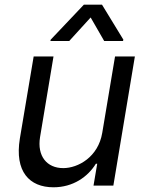

<svg xmlns="http://www.w3.org/2000/svg" viewBox="-20 -784 621 811"><path d="M272.4 -610.8 362.9 -710.2 420.1 -610.8H499.6L501.1 -616.5L410.9 -764.2H334.2L194.2 -616.5L192.8 -610.8ZM411.9 -223C394.9 -120.7 309.7 -73.9 247.2 -73.9C177.6 -73.9 136.4 -125 149.1 -204.5L206 -545.5H122.2L63.9 -198.9C41.2 -59.7 103.7 7.1 206 7.1C288.4 7.1 350.9 -36.9 384.9 -92.3H390.6L375 0H458.8L549.7 -545.5H465.9Z"/></svg>

Font: TID UI
Style: Italic
Weight: 400
Italic angle: -9.39999°
Designer: The TID Project Authors
Foundry: Bakken & Bæck
Version: Version 1.001;hotconv 1.0.109;makeotfexe 2.5.65596